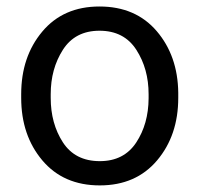

<svg xmlns="http://www.w3.org/2000/svg" viewBox="-20 -558 610 588"><path d="M44.9 -269.5Q44.9 -384.3 109.4 -461.2Q173.8 -538.1 284.7 -538.1Q395.5 -538.1 460 -462.6Q524.4 -387.2 525.9 -274.4V-258.3Q525.9 -143.6 461.2 -66.9Q396.5 9.8 285.6 9.8Q174.3 9.8 109.6 -66.9Q44.9 -143.6 44.9 -258.3ZM135.3 -258.3Q135.3 -179.7 172.6 -122.1Q210 -64.5 285.6 -64.5Q359.4 -64.5 397 -121.3Q434.6 -178.2 435.1 -256.8V-269.5Q435.1 -347.2 397.5 -405.5Q359.9 -463.9 284.7 -463.9Q210 -463.9 172.6 -405.5Q135.3 -347.2 135.3 -269.5Z"/></svg>

Font: Roboto21382017
Style: Regular
Weight: 400
Designer: Christian Robertson
Foundry: Google
Version: Version 2.138; 2017